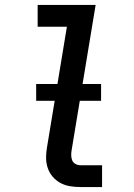

<svg xmlns="http://www.w3.org/2000/svg" viewBox="-20 -755 540 775"><path d="M305 0Q283 0 262 -3.5Q241 -7 223 -17Q205 -27 192 -42.5Q179 -58 172.5 -77.5Q166 -97 166 -118.5Q166 -140 170 -162L250 -647H132V-735H366L269 -148Q267 -137 267.5 -126Q268 -115 272 -106.5Q276 -98 285 -93Q294 -88 305 -88H392V0ZM126 -348V-416H388V-348Z"/></svg>

Font: Iosevka SS04 Semibold Oblique
Style: Regular
Weight: 600
Italic angle: -9°
Monospace: yes
Designer: Belleve Invis
Foundry: Belleve Invis
Version: Version 19.0.0; ttfautohint (v1.8.4)